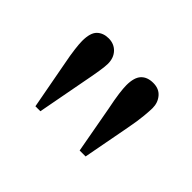

<svg xmlns="http://www.w3.org/2000/svg" viewBox="-69 -809 547 547"><g transform="rotate(45 204.0 -535.5)"><path d="M163.6 -624.5Q163.6 -615.2 160.2 -593Q156.7 -570.8 149.9 -536.1L123 -393.1H103L76.2 -537.1Q70.3 -566.9 67.9 -587.2Q65.4 -607.4 65.4 -618.7Q65.4 -651.9 78.9 -664.8Q92.3 -677.7 113.8 -677.7Q135.7 -677.7 149.7 -663.1Q163.6 -648.4 163.6 -624.5ZM342.8 -625.5Q342.8 -615.7 340.8 -593.5Q338.9 -571.3 332 -535.2L305.2 -393.1H281.2L255.4 -535.2Q249 -566.4 246.3 -586.9Q243.7 -607.4 243.7 -618.7Q243.7 -649.9 256.6 -663.8Q269.5 -677.7 293.5 -677.7Q316.9 -677.7 329.8 -662.4Q342.8 -647 342.8 -625.5Z"/></g></svg>

Font: GodaGr
Style: Regular
Weight: 400
Version: 1.0.0